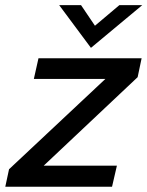

<svg xmlns="http://www.w3.org/2000/svg" viewBox="-46 -709 560 729"><path d="M494.1 -689.5 299.3 -527.3 178.7 -689.5H261.7L314.5 -611.3L407.2 -689.5ZM82.5 -409.2 100.1 -487.8H491.7L476.6 -416L120.1 -80.1H397.9L379.4 0H-25.9L-11.7 -66.4L354 -409.2Z"/></svg>

Font: HK Grotesk Medium Italic
Style: Regular
Weight: 500
Italic angle: -13°
Designer: Alfredo Marco Pradil and Stefan Peev
Foundry: Hanken Design Co.
Version: Version 1.000;PS 001.000;hotconv 1.0.88;makeotf.lib2.5.64775